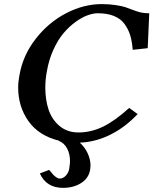

<svg xmlns="http://www.w3.org/2000/svg" viewBox="-20 -678 742 929"><path d="M172.9 161.1 217.8 144 237.3 167Q243.7 173.8 252.4 179.9Q261.2 186 269 186Q285.6 186 299.1 171.1Q312.5 156.2 314.9 138.2Q318.8 113.8 318.8 103Q318.8 66.4 304.4 39.8Q290 13.2 263.2 2.9H266.1Q167.5 -21.5 117.7 -91.8Q67.9 -162.1 67.9 -254.9Q67.9 -282.2 74.2 -314.9Q90.8 -410.6 152.8 -490.2Q214.8 -569.8 300 -614Q385.3 -658.2 472.2 -658.2Q508.8 -658.2 540 -653.3Q571.3 -648.4 585.9 -643.6Q600.6 -638.7 623 -629.9Q624.5 -629.4 631.1 -627Q637.7 -624.5 639.4 -624Q641.1 -623.5 647.5 -621.6Q653.8 -619.6 656.7 -618.9Q659.7 -618.2 666 -616.9Q672.4 -615.7 677 -615.2Q681.6 -614.7 688.5 -614.3Q695.3 -613.8 702.1 -613.8L694.8 -444.8L622.1 -437Q619.1 -477.1 610.1 -506.8Q601.1 -536.6 582.5 -562Q564 -587.4 531.5 -600.6Q499 -613.8 453.1 -613.8Q430.7 -613.8 403.6 -604Q376.5 -594.2 345.7 -572Q314.9 -549.8 288.1 -518.3Q261.2 -486.8 239 -438.7Q216.8 -390.6 207 -334Q199.2 -292.5 199.2 -254.9Q199.2 -194.8 215.3 -147Q231.4 -99.1 268.6 -68.1Q305.7 -37.1 359.9 -37.1Q420.4 -37.1 478.5 -65.2Q536.6 -93.3 605 -155.8L646 -126Q585 -61.5 513.4 -26.1Q441.9 9.3 366.2 12.2Q391.1 35.2 404.5 64.5Q418 93.8 418 124Q418 130.4 416 144Q408.7 185.1 372.1 208Q335.4 231 285.2 231Q204.1 231 172.9 161.1Z"/></svg>

Font: Linux Libertine G
Style: Bold Italic
Weight: 700
Italic angle: -11.5°
Designer: Philipp H. Poll
Foundry: Philipp H. Poll
Version: Version 4.1.0